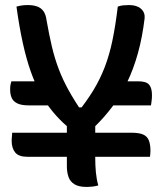

<svg xmlns="http://www.w3.org/2000/svg" viewBox="-20 -729 640 758"><path d="M25 -408H188L197 -313H93Q64 -313 48 -321Q32 -329 26 -343Q20 -357 20 -376Q20 -383 20.5 -388.5Q21 -394 22.5 -399Q24 -404 25 -408ZM387 -408H526Q557 -408 568.5 -395Q580 -382 580 -353Q580 -347 579.5 -340Q579 -333 578 -326.5Q577 -320 576 -313H375ZM572 -110H88Q54 -110 40 -127Q26 -144 26 -174Q26 -179 26.5 -184Q27 -189 27.5 -194.5Q28 -200 28 -205H499Q529 -205 545 -198Q561 -191 567.5 -175Q574 -159 574 -133Q574 -129 573.5 -125Q573 -121 573 -117.5Q573 -114 572 -110ZM356 -231Q356 -208 356 -186.5Q356 -165 356 -145.5Q356 -126 356 -106Q356 -76 358.5 -49Q361 -22 368 3Q361 5 356 6Q351 7 345.5 7.5Q340 8 334 8.5Q328 9 322 9Q291 9 274 -1.5Q257 -12 250.5 -30.5Q244 -49 244 -72Q244 -88 244 -106Q244 -124 244 -144.5Q244 -165 244 -186.5Q244 -208 244 -231Q214 -257 188 -288.5Q162 -320 140.5 -358.5Q119 -397 101.5 -446.5Q84 -496 70 -559.5Q56 -623 45 -703Q53 -705 60 -706.5Q67 -708 74.5 -708.5Q82 -709 90 -709Q111 -709 126.5 -703.5Q142 -698 151.5 -685Q161 -672 164 -648Q174 -591 185 -544.5Q196 -498 212 -456Q228 -414 251 -372.5Q274 -331 307 -283L265 -305H330L285 -283Q322 -329 348.5 -372.5Q375 -416 393.5 -464Q412 -512 424 -570Q436 -628 445 -703Q456 -707 467 -708Q478 -709 490 -709Q520 -709 536.5 -694.5Q553 -680 551 -657Q542 -582 524.5 -519Q507 -456 481.5 -403.5Q456 -351 424 -308.5Q392 -266 356 -231Z"/></svg>

Font: Recursive Casual Medium
Style: Regular
Weight: 500
Version: Version 1.047